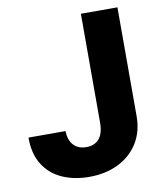

<svg xmlns="http://www.w3.org/2000/svg" viewBox="-81 -773 720 849"><g transform="rotate(-10 279.0 -348.5)"><path d="M503.9 -707V-217.8Q503.9 -149.9 472.2 -98.4Q440.4 -46.9 383.3 -18.6Q326.2 9.8 252 9.8Q184.6 9.8 131.1 -13.9Q77.6 -37.6 46.9 -86.4Q16.1 -135.3 16.6 -208H182.6Q184.1 -166.5 204.8 -144.3Q225.6 -122.1 261.7 -122.1Q299.3 -122.1 319.6 -146.2Q339.8 -170.4 339.8 -217.8V-707Z"/></g></svg>

Font: Pretendard Std ExtraBold
Style: Regular
Weight: 800
Designer: Base glyphs from Inter by Rasmus Andersson; Hangeul glyphs from Noto Sans CJK(Source Han Sans) by Jang Soo-young and Kan
Foundry: Kil Hyung-jin
Version: Version 1.309